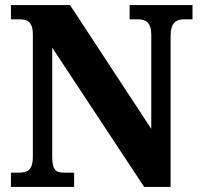

<svg xmlns="http://www.w3.org/2000/svg" viewBox="-20 -734 787 754"><path d="M23 0H271V-56H235C201 -56 185 -63 185 -119V-547L546 0H650V-595C650 -643 671 -658 701 -658H736V-714H489V-658H524C552 -658 574 -645 574 -599V-228L255 -714H23V-658H57C85 -658 109 -651 109 -599V-119C109 -63 86 -56 50 -56H23Z"/></svg>

Font: Noto Serif Devanagari SemiCondensed ExtraBold
Style: Regular
Weight: 800
Width: 4
Designer: Universal Thirst, Indian Type Foundry and the Monotype Design Team
Foundry: Monotype Imaging Inc.
Version: Version 2.004